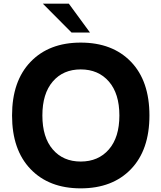

<svg xmlns="http://www.w3.org/2000/svg" viewBox="-20 -1010 876 1042"><path d="M368.2 -833.5 212.4 -990.2H353.5L468.3 -833.5ZM418 12.2Q246.1 12.2 145.8 -92.3Q45.4 -196.8 45.4 -383.3Q45.4 -569.8 145.8 -674.3Q246.1 -778.8 418 -778.8Q590.3 -778.8 690.7 -674.8Q791 -570.8 791 -383.3Q791 -196.3 690.7 -92Q590.3 12.2 418 12.2ZM418 -133.3Q513.7 -133.3 570.8 -199Q627.9 -264.6 627.9 -383.3Q627.9 -502 570.8 -567.6Q513.7 -633.3 418 -633.3Q322.8 -633.3 266.4 -567.6Q210 -502 210 -383.3Q210 -264.6 266.4 -199Q322.8 -133.3 418 -133.3Z"/></svg>

Font: Acari Sans Neue Black
Style: Regular
Weight: 900
Designer: Alfredo Marco Pradil
Foundry: Alfredo Marco Pradil
Version: Version 1.045;June 16, 2019;FontCreator 11.5.0.2425 64-bit; 